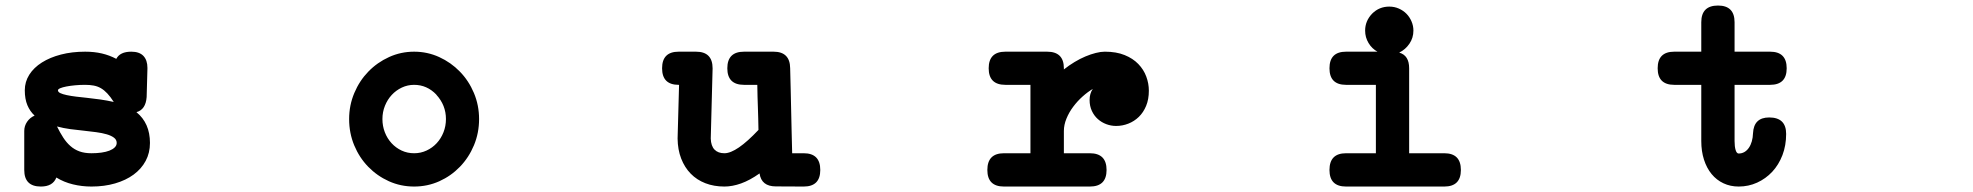

<svg xmlns="http://www.w3.org/2000/svg" viewBox="-20 -641 7265 707"><path d="M299.8 -280.8Q323.7 -278.3 349.1 -274.7Q374.5 -271 398.9 -265.6Q386.7 -284.7 375.2 -296.9Q363.8 -309.1 351.6 -316.2Q339.4 -323.2 325.2 -325.9Q311 -328.6 293.5 -328.6Q274.4 -328.6 256.3 -326.9Q238.3 -325.2 224.4 -322.5Q210.4 -319.8 201.9 -316.2Q193.4 -312.5 193.4 -308.6Q193.4 -302.2 202.1 -298.1Q210.9 -293.9 225.8 -290.8Q240.7 -287.6 260 -285.2Q279.3 -282.7 299.8 -280.8ZM289.1 -159.7Q264.2 -162.1 239 -165.5Q213.9 -168.9 189.9 -175.3Q201.2 -152.3 212.9 -134.3Q224.6 -116.2 239.3 -103.3Q253.9 -90.3 272.7 -83.5Q291.5 -76.7 316.9 -76.7Q336.4 -76.7 353.5 -79.1Q370.6 -81.5 383.1 -86.4Q395.5 -91.3 402.6 -98.4Q409.7 -105.5 409.7 -114.7Q409.7 -126.5 399.7 -134Q389.6 -141.6 372.8 -146.5Q356 -151.4 334.2 -154.3Q312.5 -157.2 289.1 -159.7ZM293.5 -450.7Q327.1 -450.7 355.2 -444.1Q383.3 -437.5 408.2 -424.3Q421.9 -450.7 463.4 -450.7Q493.2 -450.7 508.1 -435.1Q522.9 -419.4 522.9 -391.1V-388.2L520 -283.7Q516.6 -237.3 482.4 -228Q532.2 -187.5 532.2 -114.7Q532.2 -78.1 516.4 -48.6Q500.5 -19 471.9 2Q443.4 22.9 403.8 34.4Q364.3 45.9 316.9 45.9Q281.2 45.9 248.3 37.8Q215.3 29.8 187.5 12.7Q174.8 45.9 130.4 45.9Q69.3 45.9 69.3 -15.1V-158.7Q69.3 -177.2 79.8 -192.6Q90.3 -208 107.4 -215.3Q90.3 -231 80.8 -253.7Q71.3 -276.4 71.3 -308.6Q71.3 -339.8 87.9 -366Q104.5 -392.1 134.3 -410.9Q164.1 -429.7 204.6 -440.2Q245.1 -450.7 293.5 -450.7Z M1504.9 -450.7Q1553.7 -450.7 1597.2 -430.9Q1640.6 -411.1 1673.3 -377.4Q1706.1 -343.8 1725.1 -298.6Q1744.1 -253.4 1744.1 -202.6Q1744.1 -151.4 1725.3 -106.2Q1706.5 -61 1673.8 -27.1Q1641.1 6.8 1597.7 26.4Q1554.2 45.9 1504.9 45.9Q1455.6 45.9 1412.1 26.4Q1368.7 6.8 1335.9 -26.9Q1303.2 -60.5 1284.4 -105.7Q1265.6 -150.9 1265.6 -202.6Q1265.6 -253.4 1284.7 -298.6Q1303.7 -343.8 1336.4 -377.4Q1369.1 -411.1 1412.6 -430.9Q1456.1 -450.7 1504.9 -450.7ZM1586.9 -292.5Q1552.2 -328.6 1504.9 -328.6Q1481 -328.6 1459.7 -318.6Q1438.5 -308.6 1422.6 -291.5Q1406.7 -274.4 1397.5 -251.5Q1388.2 -228.5 1388.2 -202.6Q1388.2 -176.8 1397 -154.1Q1405.8 -131.3 1421.6 -114Q1437.5 -96.7 1458.7 -86.7Q1480 -76.7 1504.9 -76.7Q1529.3 -76.7 1550.8 -86.7Q1572.3 -96.7 1588.1 -113.8Q1604 -130.9 1613 -153.8Q1622.1 -176.8 1622.1 -202.6Q1622.1 -253.9 1586.4 -292.5Z M2479 -328.6Q2418 -328.6 2418 -389.6Q2418 -450.7 2479 -450.7H2543Q2604 -450.7 2604 -389.2L2597.2 -130.9Q2598.1 -103.5 2611.1 -90.1Q2624 -76.7 2647.5 -76.7Q2691.9 -76.7 2772.9 -162.6Q2772.5 -185.5 2772 -205.3Q2771.5 -225.1 2770.8 -244.4Q2770 -263.7 2769.5 -283.9Q2769 -304.2 2768.6 -328.6H2719.7Q2658.2 -328.6 2658.2 -389.6Q2658.2 -450.7 2719.7 -450.7H2828.6Q2888.7 -450.7 2889.6 -390.1Q2890.6 -347.7 2891.6 -309.3Q2892.6 -271 2893.3 -233.4Q2894 -195.8 2895 -157.5Q2896 -119.1 2897 -76.7H2939.5Q3000.5 -76.7 3000.5 -15.1Q3000.5 45.9 2939.5 45.9L2836.9 45.4Q2783.7 45.4 2776.9 -2.4Q2741.2 22.9 2709 34.4Q2676.8 45.9 2647.5 45.9Q2608.9 45.9 2577.4 33.7Q2545.9 21.5 2523.4 -1.5Q2501 -24.4 2488.3 -57.1Q2475.6 -89.8 2475.1 -130.9L2480.5 -328.6Z M3682.1 -328.6Q3620.6 -328.6 3620.6 -389.6Q3620.6 -450.7 3682.1 -450.7H3835.9Q3897.5 -450.7 3897.5 -389.6V-385.3Q3916.5 -400.4 3936.8 -412.6Q3957 -424.8 3976.8 -433.1Q3996.6 -441.4 4014.9 -446Q4033.2 -450.7 4048.3 -450.7Q4090.8 -450.7 4121.3 -438.2Q4151.9 -425.8 4171.6 -405.3Q4191.4 -384.8 4200.9 -359.1Q4210.4 -333.5 4210.4 -307.1Q4210.4 -275.4 4200.4 -251.2Q4190.4 -227.1 4173.6 -210.7Q4156.7 -194.3 4135 -185.8Q4113.3 -177.2 4089.8 -177.2Q4071.3 -177.2 4053.7 -183.8Q4036.1 -190.4 4022.5 -202.6Q4008.8 -214.8 4000.5 -232.7Q3992.2 -250.5 3992.2 -272.5Q3992.2 -296.4 4003.9 -313.5Q3985.4 -302.7 3966.3 -285.6Q3947.3 -268.6 3931.9 -248Q3916.5 -227.5 3907 -204.3Q3897.5 -181.2 3897.5 -158.7V-76.7H3993.2Q4054.7 -76.7 4054.7 -15.1Q4054.7 45.9 3993.2 45.9H3676.8Q3615.7 45.9 3615.7 -15.1Q3615.7 -76.7 3676.8 -76.7H3774.4V-328.6Z M5298.3 -76.7Q5359.4 -76.7 5359.4 -15.1Q5359.4 45.9 5298.3 45.9H4936.5Q4875.5 45.9 4875.5 -15.1Q4875.5 -76.7 4936.5 -76.7H5046.4V-328.6H4936.5Q4875.5 -328.6 4875.5 -389.6Q4875.5 -450.7 4936.5 -450.7H5052.2Q5031.7 -461.9 5019.3 -482.7Q5006.8 -503.4 5006.8 -528.3Q5006.8 -564 5032.7 -590.8Q5058.6 -616.7 5095.7 -616.7Q5114.7 -616.7 5131.1 -609.4Q5147.5 -602.1 5159.2 -590.1Q5170.9 -578.1 5177.7 -562Q5184.6 -545.9 5184.6 -528.3Q5184.6 -501.5 5169.9 -480Q5155.3 -458.5 5132.3 -447.3Q5168.9 -437 5168.9 -389.6V-76.7Z M6145 -328.6Q6084 -328.6 6084 -389.6Q6084 -450.7 6145 -450.7H6244.6V-559.1Q6244.6 -620.6 6306.2 -620.6Q6367.2 -620.6 6367.2 -559.1V-450.7H6498Q6559.1 -450.7 6559.1 -389.6Q6559.1 -328.6 6498 -328.6H6367.2V-121.6Q6367.2 -101.1 6371.1 -88.4Q6375 -75.7 6382.3 -75.7Q6394 -75.7 6403.6 -81.3Q6413.1 -86.9 6419.9 -96.9Q6426.8 -106.9 6430.7 -120.6Q6434.6 -134.3 6435.1 -150.4Q6438 -208.5 6494.6 -208.5Q6557.1 -208.5 6557.1 -147.9Q6557.1 -105.5 6543.5 -69.8Q6529.8 -34.2 6505.9 -8.5Q6481.9 17.1 6450.2 31.5Q6418.5 45.9 6382.3 45.9Q6351.6 45.9 6326.2 33.9Q6300.8 22 6282.7 0Q6264.6 -22 6254.6 -53Q6244.6 -84 6244.6 -121.6V-328.6Z"/></svg>

Font: Erica Type
Style: Bold Italic
Weight: 700
Monospace: yes
Designer: Peter Wiegel
Foundry: Peter Wiegel
Version: Version 1.000 2010 initial release